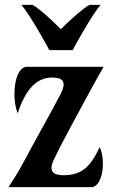

<svg xmlns="http://www.w3.org/2000/svg" viewBox="-20 -767 471 787"><path d="M229 -382.8C202.1 -329.1 119.6 -184.1 81.5 -111.3C50.8 -53.2 34.7 -31.7 15.1 0H358.9C402.3 -7.8 413.6 -111.8 388.7 -164.1C351.6 -85 316.4 -48.8 240.2 -48.8C199.2 -48.8 177.7 -63.5 200.2 -111.3C233.9 -183.6 304.2 -310.1 342.3 -381.3C372.6 -438 386.7 -460.9 404.8 -493.2H88.4C36.1 -488.3 27.8 -360.4 52.7 -302.7C83.5 -397 127.4 -449.2 193.4 -449.2C237.8 -449.2 253.9 -432.6 229 -382.8ZM113.3 -747.1H67.4C101.6 -709.5 177.2 -571.8 182.1 -561.5H277.8C282.7 -571.8 358.4 -709.5 392.6 -747.1H346.7C324.7 -734.9 275.9 -694.8 229.5 -647C183.6 -694.3 135.3 -735.4 113.3 -747.1Z"/></svg>

Font: Amarante
Style: Regular
Weight: 400
Designer: Karolina Lach
Foundry: Sorkin Type Co.
Version: Version 1.001